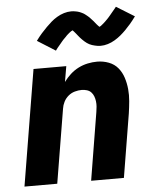

<svg xmlns="http://www.w3.org/2000/svg" viewBox="-54 -811 708 858"><g transform="rotate(-5 300.0 -382.5)"><path d="M21 0 107 -520H254L242 -450Q255 -468 272 -483.5Q289 -499 309 -509Q329 -519 350.5 -523.5Q372 -528 393 -528Q420 -528 445 -518.5Q470 -509 486 -489.5Q502 -470 510 -445Q518 -420 520.5 -393.5Q523 -367 520.5 -339.5Q518 -312 514 -285L467 0H320Q332 -76 345 -152Q358 -228 370 -304Q372 -316 373 -328Q374 -340 372.5 -352Q371 -364 367 -374.5Q363 -385 355.5 -393Q348 -401 336.5 -404.5Q325 -408 313 -408Q298 -408 282 -403.5Q266 -399 253 -388Q240 -377 232.5 -362Q225 -347 223 -332L168 0ZM214 -593 133 -644Q146 -662 158.5 -676Q171 -690 183 -702Q195 -714 206.5 -724Q218 -734 233 -743Q248 -752 264.5 -757Q281 -762 297 -762Q302 -762 307 -761.5Q312 -761 317 -760Q322 -759 326.5 -758Q331 -757 335.5 -755Q340 -753 344.5 -751Q349 -749 353 -746.5Q357 -744 360.5 -741Q364 -738 368 -735Q372 -732 375.5 -728.5Q379 -725 382 -721.5Q385 -718 388 -715Q391 -712 393.5 -709Q396 -706 399.5 -701.5Q403 -697 406.5 -693Q410 -689 412 -687Q414 -685 417 -682Q420 -683 423.5 -685.5Q427 -688 431.5 -692Q436 -696 438.5 -698Q441 -700 443.5 -702.5Q446 -705 449 -708Q452 -711 455 -714Q458 -717 461 -720.5Q464 -724 467.5 -728Q471 -732 474.5 -736.5Q478 -741 482 -745.5Q486 -750 490 -755Q494 -760 498 -765L579 -715Q566 -697 553.5 -682.5Q541 -668 529.5 -656.5Q518 -645 506 -635Q494 -625 479 -616Q464 -607 447.5 -602Q431 -597 415 -597Q408 -597 401.5 -598Q395 -599 389 -600.5Q383 -602 376.5 -604Q370 -606 364.5 -609Q359 -612 354 -615.5Q349 -619 344 -623.5Q339 -628 334.5 -632.5Q330 -637 326 -641.5Q322 -646 318.5 -650.5Q315 -655 310.5 -660.5Q306 -666 302.5 -670Q299 -674 296 -677Q292 -675 288.5 -673Q285 -671 280.5 -667Q276 -663 273.5 -661Q271 -659 268.5 -656.5Q266 -654 263.5 -651Q261 -648 257.5 -645Q254 -642 251 -638.5Q248 -635 244.5 -631Q241 -627 237.5 -622.5Q234 -618 230 -613.5Q226 -609 222 -604Q218 -599 214 -593Z"/></g></svg>

Font: Iosevka SS04 Heavy Extended
Style: Italic
Weight: 900
Width: 7
Italic angle: -9°
Monospace: yes
Designer: Belleve Invis
Foundry: Belleve Invis
Version: Version 19.0.0; ttfautohint (v1.8.4)